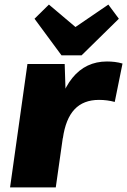

<svg xmlns="http://www.w3.org/2000/svg" viewBox="-20 -820 556 840"><path d="M100 -540H263L270 -324L224 0H24ZM219 -265Q238 -407 296.5 -479Q355 -551 448 -551Q465 -551 482 -549Q499 -547 516 -542L482 -374Q449 -383 413 -383Q345 -383 306 -341.5Q267 -300 255 -215ZM500 -738 337 -578H249L131 -738L194 -800L362 -658H246L454 -800Z"/></svg>

Font: Pathway Extreme 28pt ExtraBold
Style: Italic
Weight: 800
Italic angle: -8°
Designer: Eduardo Rodriguez Tunni
Foundry: Eduardo Rodriguez Tunni
Version: Version 1.001;gftools[0.9.26]